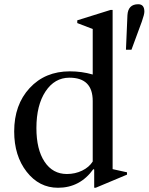

<svg xmlns="http://www.w3.org/2000/svg" viewBox="-20 -877 702 907"><path d="M254 10Q165 10 106 -65.5Q47 -141 47 -256Q47 -382 120 -461Q193 -540 310 -540Q366 -540 418 -525V-740L345 -768V-781L502 -830H512V-78L580 -63V-52L432 10H425V-76L421 -78Q358 10 254 10ZM296 -55Q335 -55 368 -71Q401 -87 418 -114V-400Q418 -510 308 -510Q238 -510 195 -445Q152 -380 152 -272Q152 -171 190.5 -113Q229 -55 296 -55ZM601 -642H575L582 -805Q585 -857 633 -857Q662 -857 662 -822Q662 -809 650 -775Z"/></svg>

Font: Libre Caslon Text
Style: Regular
Weight: 400
Designer: Pablo Impallari, Rodrigo Fuenzalida
Foundry: Pablo Impallari, Rodrigo Fuenzalida
Version: Version 1.002